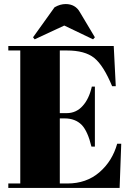

<svg xmlns="http://www.w3.org/2000/svg" viewBox="-20 -927 664 947"><path d="M21 -678C21 -678 80 -678 80 -678C80 -678 80 -22 80 -22C80 -22 21 -22 21 -22C21 -22 21 0 21 0C21 0 570 0 570 0C570 0 578 -218 578 -218C578 -218 558 -218 558 -218C558 -218 558 -218 558 -218C542 -161 513 -114 470 -77C427 -40 374 -22 313 -22C313 -22 275 -22 275 -22C275 -22 275 -343 275 -343C275 -343 299 -343 299 -343C299 -343 299 -343 299 -343C334 -343 362 -332 383 -311C403 -290 419 -254 431 -204C431 -204 448 -204 448 -204C448 -204 448 -500 448 -500C448 -500 433 -500 433 -500C433 -500 433 -500 433 -500C424 -460 409 -428 388 -405C367 -381 340 -369 309 -369C309 -369 275 -369 275 -369C275 -369 275 -678 275 -678C275 -678 310 -678 310 -678C310 -678 310 -678 310 -678C369 -678 414 -666 445 -641C476 -616 505 -569 533 -502C533 -502 551 -502 551 -502C551 -502 541 -700 541 -700C541 -700 21 -700 21 -700C21 -700 21 -678 21 -678ZM151 -733C151 -733 297 -801 297 -801C297 -801 439 -733 439 -733C439 -733 448 -743 448 -743C448 -743 374 -867 374 -867C374 -867 374 -867 374 -867C359 -894 335 -907 304 -907C304 -907 304 -907 304 -907C286 -907 268 -902 249 -891C249 -891 143 -743 143 -743C143 -743 151 -733 151 -733Z"/></svg>

Font: Abril Fatface Utterance
Style: Regular
Weight: 500
Designer: Veronika Burian, Jos Scaglione
Foundry: TypeTogether
Version: ""